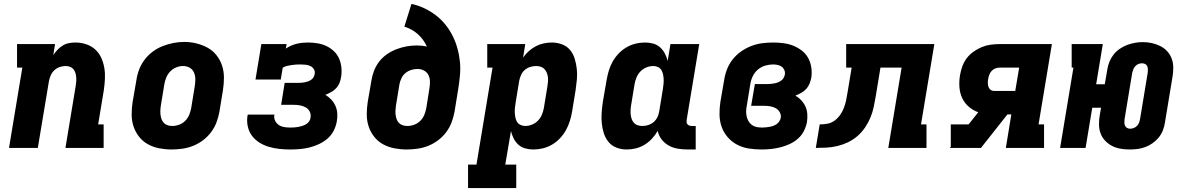

<svg xmlns="http://www.w3.org/2000/svg" viewBox="-20 -755 6040 980"><path d="M26 0 94 -410H67V-530H261L252 -474Q262 -489 274 -501.5Q286 -514 301 -523Q316 -532 332.5 -535Q349 -538 365 -538Q394 -538 420.5 -529Q447 -520 466.5 -502Q486 -484 497 -459.5Q508 -435 512.5 -408Q517 -381 515.5 -352Q514 -323 510 -295L481 -120H509V0H314L366 -314Q368 -326 369 -337.5Q370 -349 369 -360.5Q368 -372 365 -382.5Q362 -393 355 -401.5Q348 -410 337.5 -414Q327 -418 315 -418Q300 -418 285 -413Q270 -408 258 -397Q246 -386 239.5 -371.5Q233 -357 230 -342L173 0Z M856 8Q824 8 793 2Q762 -4 735.5 -18.5Q709 -33 690 -57Q671 -81 661.5 -110Q652 -139 652 -171Q652 -203 657 -235L676 -345Q680 -373 690 -399.5Q700 -426 717.5 -449.5Q735 -473 759 -491Q783 -509 810 -519.5Q837 -530 864.5 -535.5Q892 -541 920 -541Q952 -541 982.5 -533.5Q1013 -526 1039.5 -511.5Q1066 -497 1085 -473Q1104 -449 1113.5 -420Q1123 -391 1123 -359Q1123 -327 1118 -295L1100 -185Q1095 -157 1085 -130.5Q1075 -104 1057.5 -80.5Q1040 -57 1016 -39Q992 -21 965.5 -10.5Q939 0 911 4Q883 8 856 8ZM859 -112Q877 -112 894.5 -118.5Q912 -125 925.5 -138.5Q939 -152 946 -169.5Q953 -187 956 -204L974 -314Q977 -333 977 -351Q977 -369 970 -385Q963 -401 948 -409.5Q933 -418 914 -418Q897 -418 879.5 -411Q862 -404 849 -390.5Q836 -377 829 -360Q822 -343 819 -326L801 -216Q799 -204 798.5 -191.5Q798 -179 799.5 -167.5Q801 -156 805 -145.5Q809 -135 817 -127Q825 -119 836 -115.5Q847 -112 859 -112Z M1460 8Q1433 8 1405.5 5Q1378 2 1352.5 -5.5Q1327 -13 1304.5 -27Q1282 -41 1266.5 -61.5Q1251 -82 1245 -108.5Q1239 -135 1243 -162Q1243 -164 1243.5 -166Q1244 -168 1245 -170H1381Q1381 -169 1380.5 -168.5Q1380 -168 1380 -167Q1378 -152 1384.5 -138.5Q1391 -125 1403 -117Q1415 -109 1430 -106.5Q1445 -104 1460 -104Q1471 -104 1481 -104.5Q1491 -105 1501.5 -107Q1512 -109 1522 -112Q1532 -115 1541.5 -120.5Q1551 -126 1557.5 -135Q1564 -144 1565 -155Q1568 -171 1561 -185Q1554 -199 1541 -206.5Q1528 -214 1512 -217Q1496 -220 1480 -220H1415L1433 -332H1499Q1507 -332 1516 -332.5Q1525 -333 1533.5 -334.5Q1542 -336 1550.5 -339Q1559 -342 1567 -347Q1575 -352 1580 -360Q1585 -368 1586 -377Q1589 -390 1582.5 -401Q1576 -412 1565 -417.5Q1554 -423 1541 -424.5Q1528 -426 1515 -426Q1503 -426 1491.5 -425.5Q1480 -425 1468.5 -423Q1457 -421 1445 -418.5Q1433 -416 1423 -409L1413 -349H1284L1314 -530H1443L1439 -507Q1452 -516 1466 -522Q1480 -528 1494 -531.5Q1508 -535 1522.5 -536.5Q1537 -538 1552 -538Q1576 -538 1600.5 -534Q1625 -530 1646 -520Q1667 -510 1684 -494Q1701 -478 1710.5 -456.5Q1720 -435 1722.5 -410.5Q1725 -386 1721 -362Q1719 -347 1713 -332Q1707 -317 1696 -305Q1685 -293 1670.5 -285Q1656 -277 1641 -271Q1657 -261 1670.5 -247Q1684 -233 1692 -215Q1700 -197 1701.5 -176Q1703 -155 1699 -135Q1695 -111 1683 -87.5Q1671 -64 1651 -47Q1631 -30 1607 -19Q1583 -8 1558.5 -2Q1534 4 1509.5 6Q1485 8 1460 8Z M2056 8Q2024 8 1993 2Q1962 -4 1935.5 -18.5Q1909 -33 1890 -57Q1871 -81 1861.5 -110Q1852 -139 1852 -171Q1852 -203 1857 -235L1876 -345Q1880 -371 1890 -396Q1900 -421 1917 -442.5Q1934 -464 1957 -479.5Q1980 -495 2005.5 -504.5Q2031 -514 2056.5 -518.5Q2082 -523 2108 -523Q2121 -523 2134 -521.5Q2147 -520 2159 -517Q2151 -535 2139.5 -551Q2128 -567 2113 -580.5Q2098 -594 2080.5 -603.5Q2063 -613 2044 -619L2080 -735Q2114 -728 2145.5 -713Q2177 -698 2204 -677.5Q2231 -657 2252.5 -630.5Q2274 -604 2289.5 -573.5Q2305 -543 2314.5 -509Q2324 -475 2327.5 -440Q2331 -405 2327.5 -368Q2324 -331 2318 -295L2300 -185Q2295 -157 2285 -130.5Q2275 -104 2257.5 -80.5Q2240 -57 2216 -39Q2192 -21 2165.5 -10.5Q2139 0 2111 4Q2083 8 2056 8ZM2059 -112Q2077 -112 2094.5 -118.5Q2112 -125 2125.5 -138.5Q2139 -152 2146 -169.5Q2153 -187 2156 -204L2172 -305Q2175 -322 2174.5 -340Q2174 -358 2166.5 -372.5Q2159 -387 2144 -395Q2129 -403 2111 -403Q2095 -403 2079 -398Q2063 -393 2050 -382.5Q2037 -372 2029.5 -356.5Q2022 -341 2019 -326L2001 -216Q1999 -204 1998.5 -191.5Q1998 -179 1999.5 -167.5Q2001 -156 2005 -145.5Q2009 -135 2017 -127Q2025 -119 2036 -115.5Q2047 -112 2059 -112Z M2369 205V85H2412L2494 -410H2467V-530H2661L2650 -461Q2662 -479 2679 -494Q2696 -509 2715 -519Q2734 -529 2755 -533.5Q2776 -538 2797 -538Q2824 -538 2849 -528.5Q2874 -519 2890 -499.5Q2906 -480 2913.5 -455Q2921 -430 2924 -403.5Q2927 -377 2924.5 -349.5Q2922 -322 2918 -295L2900 -185Q2896 -161 2888.5 -137Q2881 -113 2868.5 -90.5Q2856 -68 2838 -49Q2820 -30 2798 -17Q2776 -4 2751.5 2Q2727 8 2703 8Q2681 8 2661 2.5Q2641 -3 2626 -16.5Q2611 -30 2602 -48Q2593 -66 2588 -86L2559 85H2615V205ZM2661 -112Q2678 -112 2695.5 -119Q2713 -126 2726 -139.5Q2739 -153 2746 -170Q2753 -187 2756 -204L2774 -314Q2776 -326 2777 -338.5Q2778 -351 2776.5 -362.5Q2775 -374 2770.5 -384.5Q2766 -395 2758.5 -403Q2751 -411 2739.5 -414.5Q2728 -418 2716 -418Q2701 -418 2685.5 -413Q2670 -408 2658 -397.5Q2646 -387 2639.5 -372Q2633 -357 2630 -342L2612 -232Q2610 -219 2608.5 -206Q2607 -193 2607.5 -180.5Q2608 -168 2610.5 -155.5Q2613 -143 2619 -133Q2625 -123 2636.5 -117.5Q2648 -112 2661 -112Z M3178 8Q3151 8 3126.5 -1.5Q3102 -11 3086 -30.5Q3070 -50 3062 -75Q3054 -100 3051.5 -126.5Q3049 -153 3051 -180.5Q3053 -208 3057 -235L3076 -345Q3080 -369 3087 -393Q3094 -417 3106.5 -439.5Q3119 -462 3137 -481Q3155 -500 3177 -513Q3199 -526 3223.5 -532Q3248 -538 3273 -538Q3294 -538 3314 -532.5Q3334 -527 3349 -513.5Q3364 -500 3373.5 -482Q3383 -464 3388 -444L3402 -530H3549L3485 -144Q3484 -137 3484.5 -131Q3485 -125 3489 -120.5Q3493 -116 3499 -114Q3505 -112 3511 -112H3531V8H3491Q3465 8 3440 4Q3415 0 3393.5 -12Q3372 -24 3357 -43.5Q3342 -63 3337 -87Q3325 -66 3308 -47.5Q3291 -29 3269.5 -16Q3248 -3 3225 2.5Q3202 8 3178 8ZM3259 -112Q3274 -112 3289.5 -117Q3305 -122 3317 -132.5Q3329 -143 3336 -158Q3343 -173 3345 -188L3363 -298Q3365 -311 3366.5 -324Q3368 -337 3367.5 -349.5Q3367 -362 3364.5 -374.5Q3362 -387 3356 -397Q3350 -407 3339 -412.5Q3328 -418 3315 -418Q3297 -418 3279.5 -411Q3262 -404 3249 -390.5Q3236 -377 3229 -360Q3222 -343 3219 -326L3201 -216Q3199 -204 3198.5 -191.5Q3198 -179 3199.5 -167.5Q3201 -156 3205 -145.5Q3209 -135 3216.5 -127Q3224 -119 3235.5 -115.5Q3247 -112 3259 -112Z M3867 8Q3834 8 3802 3Q3770 -2 3742.5 -16.5Q3715 -31 3694.5 -54.5Q3674 -78 3663.5 -107.5Q3653 -137 3652.5 -169.5Q3652 -202 3657 -235L3676 -345Q3680 -373 3690.5 -400.5Q3701 -428 3719.5 -451.5Q3738 -475 3763 -492.5Q3788 -510 3815.5 -520.5Q3843 -531 3871 -534.5Q3899 -538 3927 -538Q3953 -538 3979.5 -534.5Q4006 -531 4029.5 -521.5Q4053 -512 4073 -496.5Q4093 -481 4105 -459Q4117 -437 4121 -411Q4125 -385 4121 -358Q4118 -343 4112 -328Q4106 -313 4095 -301Q4084 -289 4069.5 -281Q4055 -273 4040 -267Q4057 -257 4070 -243Q4083 -229 4091 -211.5Q4099 -194 4100.5 -174Q4102 -154 4099 -133Q4095 -110 4083.5 -87Q4072 -64 4052.5 -47Q4033 -30 4010 -19.5Q3987 -9 3963 -3Q3939 3 3915 5.5Q3891 8 3867 8ZM3870 -104Q3880 -104 3889 -105Q3898 -106 3907.5 -107.5Q3917 -109 3926.5 -112.5Q3936 -116 3944 -121.5Q3952 -127 3957.5 -135.5Q3963 -144 3965 -153Q3968 -168 3960 -182Q3952 -196 3939 -203Q3926 -210 3910.5 -212.5Q3895 -215 3879 -215H3814L3833 -326H3898Q3907 -326 3915.5 -327Q3924 -328 3933 -329.5Q3942 -331 3950.5 -334.5Q3959 -338 3967 -343.5Q3975 -349 3979.5 -357Q3984 -365 3986 -374Q3988 -386 3983.5 -397Q3979 -408 3970 -414.5Q3961 -421 3949.5 -423.5Q3938 -426 3926 -426Q3906 -426 3885.5 -420Q3865 -414 3848.5 -400Q3832 -386 3822.5 -366.5Q3813 -347 3810 -327L3792 -217Q3789 -203 3788.5 -188.5Q3788 -174 3791 -161Q3794 -148 3800.5 -136.5Q3807 -125 3818 -117Q3829 -109 3842.5 -106.5Q3856 -104 3870 -104Z M4144 0 4164 -120Q4183 -120 4203 -123.5Q4223 -127 4240 -139.5Q4257 -152 4269 -169.5Q4281 -187 4288 -206Q4295 -225 4299 -244.5Q4303 -264 4306 -283L4327 -410H4299V-530H4749L4681 -120H4709V0H4514L4582 -410H4474L4450 -264Q4445 -236 4439.5 -209Q4434 -182 4423 -155.5Q4412 -129 4395.5 -104.5Q4379 -80 4356.5 -60.5Q4334 -41 4307.5 -28.5Q4281 -16 4253.5 -9.5Q4226 -3 4198.5 -1.5Q4171 0 4144 0Z M4828 0 4833 -6V-120H4924L4973 -182Q4946 -192 4924.5 -210.5Q4903 -229 4891 -255Q4879 -281 4877 -311Q4875 -341 4880 -371Q4884 -394 4892 -416.5Q4900 -439 4914.5 -458Q4929 -477 4949.5 -491.5Q4970 -506 4992 -515Q5014 -524 5037 -527Q5060 -530 5083 -530H5349L5281 -120H5309V0H5114L5142 -171H5122L4987 0ZM5054 -291H5162L5182 -410H5083Q5072 -410 5061 -406Q5050 -402 5042 -393.5Q5034 -385 5030 -374.5Q5026 -364 5024 -353Q5022 -343 5022 -332.5Q5022 -322 5025 -312.5Q5028 -303 5035.5 -297Q5043 -291 5054 -291Z M5746 8Q5722 8 5699 4Q5676 0 5656.5 -10Q5637 -20 5621.5 -36Q5606 -52 5598 -73Q5590 -94 5589.5 -117.5Q5589 -141 5593 -165L5600 -205H5555L5521 0H5391L5459 -410H5450V-530H5609L5575 -325H5619L5632 -401Q5635 -421 5643 -440.5Q5651 -460 5664 -476.5Q5677 -493 5695 -505.5Q5713 -518 5733 -525.5Q5753 -533 5773 -536.5Q5793 -540 5813 -540Q5837 -540 5859.5 -535Q5882 -530 5902 -520Q5922 -510 5937 -494Q5952 -478 5960 -457Q5968 -436 5968.5 -412.5Q5969 -389 5965 -365L5926 -129Q5923 -109 5915.5 -89.5Q5908 -70 5894.5 -53.5Q5881 -37 5863.5 -24.5Q5846 -12 5826 -4.5Q5806 3 5786 5.5Q5766 8 5746 8ZM5748 -98Q5757 -98 5766.5 -101.5Q5776 -105 5783 -112Q5790 -119 5793.5 -128Q5797 -137 5799 -147L5838 -383Q5839 -391 5839 -400Q5839 -409 5836 -416.5Q5833 -424 5825.5 -428Q5818 -432 5809 -432Q5800 -432 5791 -428.5Q5782 -425 5775 -417.5Q5768 -410 5764.5 -401Q5761 -392 5759 -383L5720 -147Q5719 -139 5719 -130Q5719 -121 5722 -114Q5725 -107 5732 -102.5Q5739 -98 5748 -98Z"/></svg>

Font: Iosevka Slab Heavy Extended
Style: Italic
Weight: 900
Width: 7
Italic angle: -9°
Monospace: yes
Designer: Belleve Invis
Foundry: Belleve Invis
Version: Version 11.1.0; ttfautohint (v1.8.3)